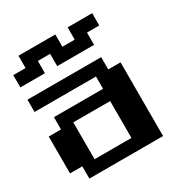

<svg xmlns="http://www.w3.org/2000/svg" viewBox="-150 -735 800 846"><g transform="rotate(-30 250.0 -312.5)"><path d="M0 -562.5H62.5V-625H250V-562.5H312.5V-625H437.5V-562.5H375V-500H187.5V-562.5H125V-500H0ZM0 -437.5H375V-375H437.5V0H62.5V-62.5H0V-250H62.5V-312.5H312.5V-375H0ZM125 -250V-62.5H312.5V-250Z"/></g></svg>

Font: NeoDunggeunmo Code
Style: Regular
Weight: 400
Monospace: yes
Version: Version 1.600